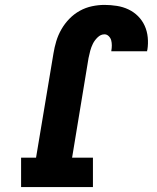

<svg xmlns="http://www.w3.org/2000/svg" viewBox="-20 -763 640 783"><path d="M66 0V-120H127L198 -545Q202 -570 209.5 -595Q217 -620 230.5 -643.5Q244 -667 263 -686.5Q282 -706 305.5 -719Q329 -732 355 -737.5Q381 -743 406 -743Q431 -743 456.5 -739Q482 -735 504 -724.5Q526 -714 543 -697Q560 -680 570 -658Q580 -636 582.5 -610.5Q585 -585 581 -560Q580 -558 580 -557Q580 -556 580 -554H434Q434 -555 434 -555.5Q434 -556 434 -556Q436 -567 436 -578Q436 -589 433.5 -598.5Q431 -608 423.5 -615.5Q416 -623 406 -623Q391 -623 378.5 -611Q366 -599 359 -585Q352 -571 348 -556Q344 -541 341 -526L274 -120H359V0Z"/></svg>

Font: Iosevka Curly Slab HvExObl
Style: Regular
Weight: 900
Width: 7
Italic angle: -9°
Monospace: yes
Designer: Belleve Invis
Foundry: Belleve Invis
Version: Version 11.1.0; ttfautohint (v1.8.3)